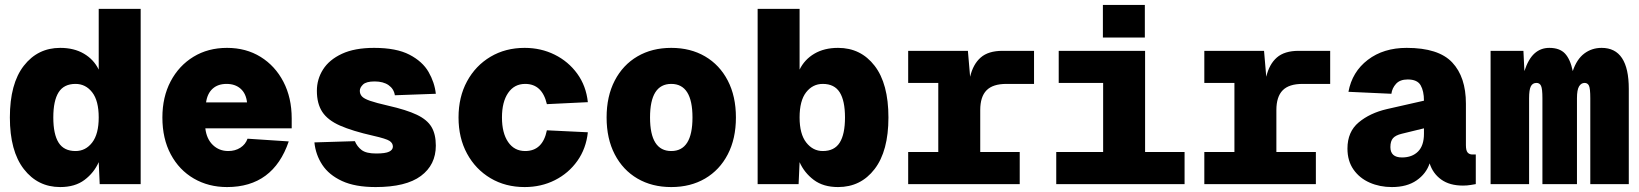

<svg xmlns="http://www.w3.org/2000/svg" viewBox="-20 -746 6640 778"><path d="M224 12Q133 12 76.5 -61Q20 -134 20 -270Q20 -407 76.5 -479.5Q133 -552 224 -552Q280 -552 320 -528.5Q360 -505 380 -464V-710H550V0H384L380 -89Q361 -46 322.5 -17Q284 12 224 12ZM286 -134Q327 -134 353.5 -168.5Q380 -203 380 -270Q380 -338 353.5 -372Q327 -406 286 -406Q239 -406 217.5 -372Q196 -338 196 -270Q196 -202 217.5 -168Q239 -134 286 -134Z M900 12Q825 12 765.5 -22.5Q706 -57 672 -120.5Q638 -184 638 -270Q638 -353 671.5 -416.5Q705 -480 764 -516Q823 -552 900 -552Q977 -552 1036 -515.5Q1095 -479 1128.5 -414.5Q1162 -350 1162 -266V-226H812Q817 -183 842.5 -158.5Q868 -134 905 -134Q933 -134 954 -147.5Q975 -161 983 -184L1150 -173Q1087 12 900 12ZM815 -331H981Q977 -367 955 -386.5Q933 -406 898 -406Q863 -406 841.5 -386.5Q820 -367 815 -331Z M1502 12Q1419 12 1366 -12.5Q1313 -37 1286 -78Q1259 -119 1254 -169L1418 -174Q1427 -152 1445.5 -138Q1464 -124 1504 -124Q1542 -124 1557 -131.5Q1572 -139 1572 -152Q1572 -166 1558.5 -175Q1545 -184 1492 -196Q1408 -215 1358 -237Q1308 -259 1286 -292.5Q1264 -326 1264 -378Q1264 -425 1289 -464.5Q1314 -504 1365.5 -528Q1417 -552 1496 -552Q1586 -552 1639 -524.5Q1692 -497 1716.5 -454.5Q1741 -412 1746 -366L1580 -360Q1576 -386 1554.5 -401Q1533 -416 1498 -416Q1464 -416 1451 -403.5Q1438 -391 1438 -378Q1438 -365 1446.5 -355.5Q1455 -346 1479.5 -337.5Q1504 -329 1552 -318Q1627 -301 1669 -281Q1711 -261 1728.5 -231.5Q1746 -202 1746 -156Q1746 -78 1685.5 -33Q1625 12 1502 12Z M2106 12Q2028 12 1967.5 -24Q1907 -60 1872.5 -123.5Q1838 -187 1838 -270Q1838 -353 1872.5 -416.5Q1907 -480 1967.5 -516Q2028 -552 2106 -552Q2172 -552 2227.5 -524.5Q2283 -497 2319 -447.5Q2355 -398 2362 -332L2196 -324Q2177 -406 2108 -406Q2064 -406 2039 -369.5Q2014 -333 2014 -270Q2014 -207 2039 -170.5Q2064 -134 2108 -134Q2179 -134 2196 -218L2362 -210Q2355 -144 2319.5 -94Q2284 -44 2228.5 -16Q2173 12 2106 12Z M2700 12Q2622 12 2563 -22.5Q2504 -57 2471 -120.5Q2438 -184 2438 -270Q2438 -356 2471 -419.5Q2504 -483 2563 -517.5Q2622 -552 2700 -552Q2778 -552 2837 -517.5Q2896 -483 2929 -419.5Q2962 -356 2962 -270Q2962 -184 2929 -120.5Q2896 -57 2837 -22.5Q2778 12 2700 12ZM2700 -134Q2786 -134 2786 -270Q2786 -406 2700 -406Q2614 -406 2614 -270Q2614 -134 2700 -134Z M3376 12Q3316 12 3277.5 -17Q3239 -46 3220 -89L3216 0H3050V-710H3220V-464Q3240 -505 3280 -528.5Q3320 -552 3376 -552Q3468 -552 3524 -479.5Q3580 -407 3580 -270Q3580 -134 3524 -61Q3468 12 3376 12ZM3314 -134Q3361 -134 3382.5 -168Q3404 -202 3404 -270Q3404 -338 3382.5 -372Q3361 -406 3314 -406Q3273 -406 3246.5 -372Q3220 -338 3220 -270Q3220 -203 3247 -168.5Q3274 -134 3314 -134Z M3660 0V-130H3782V-410H3660V-540H3902L3911 -435Q3923 -486 3954 -513Q3985 -540 4042 -540H4170V-406H4058Q4003 -406 3977.5 -380Q3952 -354 3952 -300V-130H4112V0Z M4260 0V-130H4450V-410H4270V-540H4620V-130H4780V0ZM4449 -594V-726H4619V-594Z M4860 0V-130H4982V-410H4860V-540H5102L5111 -435Q5123 -486 5154 -513Q5185 -540 5242 -540H5370V-406H5258Q5203 -406 5177.5 -380Q5152 -354 5152 -300V-130H5312V0Z M5620 12Q5571 12 5530 -6Q5489 -24 5464.5 -59Q5440 -94 5440 -144Q5440 -212 5485.5 -250Q5531 -288 5600 -304L5750 -338Q5750 -377 5736.5 -400.5Q5723 -424 5684 -424Q5653 -424 5637 -406.5Q5621 -389 5618 -366L5444 -374Q5459 -455 5522.5 -503.5Q5586 -552 5680 -552Q5809 -552 5864.5 -493Q5920 -434 5920 -326V-158Q5920 -136 5927 -128Q5934 -120 5946 -120H5960V0Q5954 1 5939.5 3.5Q5925 6 5908 6Q5854 6 5820 -18.5Q5786 -43 5773 -84Q5759 -42 5720 -15Q5681 12 5620 12ZM5661 -108Q5702 -108 5726 -132Q5750 -156 5750 -204V-226L5660 -204Q5635 -198 5624.5 -186Q5614 -174 5614 -150Q5614 -108 5661 -108Z M6020 0V-540H6153L6157 -458Q6173 -507 6198 -529.5Q6223 -552 6258 -552Q6300 -552 6321.5 -529Q6343 -506 6353 -458Q6369 -506 6399.5 -529Q6430 -552 6470 -552Q6580 -552 6580 -386V0H6424V-348Q6424 -388 6418.5 -399Q6413 -410 6401 -410Q6387 -410 6378.5 -396Q6370 -382 6370 -348V0H6230V-348Q6230 -386 6224.5 -398Q6219 -410 6206 -410Q6190 -410 6183 -396Q6176 -382 6176 -348V0Z"/></svg>

Font: Geist Mono Black
Style: Regular
Weight: 900
Monospace: yes
Designer: Basement.studio, Andrés Briganti, Mateo Zaragoza
Foundry: Basement.studio, Vercel, Andrés Briganti, Guido Ferreyra, Mateo Zaragoza
Version: Version 1.500; ttfautohint (v1.8.4.7-5d5b)